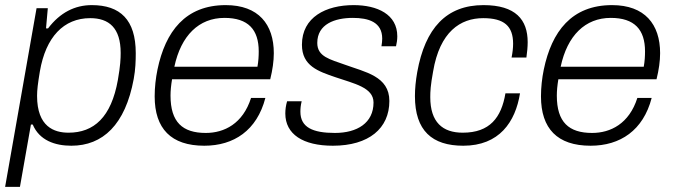

<svg xmlns="http://www.w3.org/2000/svg" viewBox="-25 -558 2636 751"><path d="M-5 173H53L96 -71H103C129 -9 190 12 254 12C377 12 465 -70 498 -249C505 -287 506 -320 506 -350C506 -481 445 -538 334 -538C268 -538 210 -509 163 -447H155L162 -526H118ZM243 -39C187 -39 120 -62 120 -183C120 -206 123 -231 131 -279C154 -413 224 -487 328 -487C401 -487 447 -449 447 -351C447 -329 446 -302 436 -245C410 -99 342 -39 243 -39Z M774 12C890 12 980 -48 1013 -175H957C925 -74 852 -38 780 -38C689 -38 642 -80 642 -184C642 -203 644 -224 648 -248H1032C1041 -284 1046 -319 1046 -350C1046 -463 986 -538 858 -538C700 -538 622 -435 591 -286C584 -252 580 -216 580 -181C580 -55 644 12 774 12ZM657 -297C683 -419 753 -488 853 -488C946 -488 987 -442 987 -357C987 -339 986 -319 982 -297Z M1277 12C1418 12 1498 -56 1498 -163C1498 -260 1403 -276 1324 -305C1266 -326 1216 -336 1216 -390C1216 -464 1285 -488 1355 -488C1416 -488 1470 -472 1470 -407C1470 -398 1469 -389 1467 -377H1524C1527 -389 1529 -403 1529 -416C1529 -502 1451 -538 1358 -538C1250 -538 1156 -491 1156 -383C1156 -300 1220 -279 1287 -256C1360 -231 1436 -216 1436 -157C1436 -77 1372 -38 1285 -38C1198 -38 1150 -60 1150 -121C1150 -133 1151 -146 1155 -162H1098C1093 -145 1091 -129 1091 -114C1091 -33 1160 12 1277 12Z M1787 12C1928 12 1991 -81 2009 -193H1952C1936 -98 1891 -39 1785 -39C1706 -39 1658 -80 1658 -178C1658 -200 1659 -224 1669 -278C1695 -434 1776 -487 1865 -487C1947 -487 1982 -456 1982 -387C1982 -371 1980 -353 1976 -333H2034C2037 -354 2039 -375 2039 -393C2039 -481 1992 -538 1866 -538C1721 -538 1638 -448 1607 -276C1601 -242 1598 -211 1598 -182C1598 -47 1665 12 1787 12Z M2285 12C2401 12 2491 -48 2524 -175H2468C2436 -74 2363 -38 2291 -38C2200 -38 2153 -80 2153 -184C2153 -203 2155 -224 2159 -248H2543C2552 -284 2557 -319 2557 -350C2557 -463 2497 -538 2369 -538C2211 -538 2133 -435 2102 -286C2095 -252 2091 -216 2091 -181C2091 -55 2155 12 2285 12ZM2168 -297C2194 -419 2264 -488 2364 -488C2457 -488 2498 -442 2498 -357C2498 -339 2497 -319 2493 -297Z"/></svg>

Font: Archivo ExtraLight
Style: Italic
Weight: 200
Italic angle: -10°
Designer: Hector Gatti
Foundry: Omnibus-Type
Version: Version 2.001